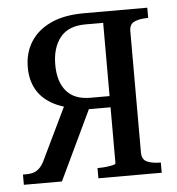

<svg xmlns="http://www.w3.org/2000/svg" viewBox="-43 -557 552 598"><g transform="rotate(-5 232.5 -258.0)"><path d="M298 -481H242Q189 -481 163.5 -449Q138 -417 138 -364Q138 -311 163 -281.5Q188 -252 238 -252H315V-217H211L193 -223Q146 -230 114.5 -248.5Q83 -267 67.5 -296Q52 -325 52 -363Q52 -408 73.5 -442.5Q95 -477 137 -496.5Q179 -516 240 -516H439V-484H437Q413 -484 396.5 -477Q380 -470 380 -448V-69Q380 -46 396.5 -39Q413 -32 437 -32H439V0H241V-32H245Q258 -32 270 -33.5Q282 -35 290 -37Q298 -39 298 -42ZM158 -241 235 -227 127 0H8V-32H17Q33 -32 43.5 -36Q54 -40 62.5 -49.5Q71 -59 78 -75Z"/></g></svg>

Font: Roboto Serif 120pt ExtraCondensed
Style: Regular
Weight: 400
Width: 2
Designer: Greg Gazdowicz
Foundry: Commercial Type
Version: Version 1.008